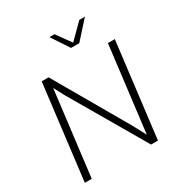

<svg xmlns="http://www.w3.org/2000/svg" viewBox="-209 -1091 1186 1247"><g transform="rotate(-30 383.5 -467.0)"><path d="M426.8 -803.2 339.8 -934.1H377.9L455.6 -826.2L563.5 -934.1H606L487.8 -803.2ZM65.9 0 152.8 -710.9H204.6L520.5 -163.6L570.8 -69.3L649.4 -710.9H701.2L614.3 0H563L238.8 -555.2L195.8 -636.2L117.7 0Z"/></g></svg>

Font: Muli
Style: ExtraLightItalic
Weight: 200
Italic angle: -7°
Designer: Vernon Adams
Foundry: newtypography
Version: Version 2.0; ttfautohint (v1.00rc1.2-2d82) -l 8 -r 50 -G 200